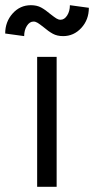

<svg xmlns="http://www.w3.org/2000/svg" viewBox="-68 -719 362 739"><path d="M75 -500H150V0H75ZM99 -615Q85 -626 77 -631Q69 -636 61 -636Q46 -636 35.5 -619.5Q25 -603 25 -580L-48 -590Q-48 -635 -19.5 -667Q9 -699 51 -699Q74 -699 90.5 -690Q107 -681 127 -664Q141 -653 149 -648Q157 -643 165 -643Q180 -643 190.5 -659.5Q201 -676 201 -699L274 -689Q274 -643 245 -611.5Q216 -580 175 -580Q152 -580 135.5 -589Q119 -598 99 -615Z"/></svg>

Font: Uncut Sans Variable
Style: Regular
Weight: 400
Designer: Kasper Nordkvist
Foundry: UNCUT.wtf
Version: Version 1.303;Glyphs 3.1.2 (3151)